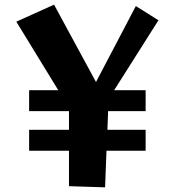

<svg xmlns="http://www.w3.org/2000/svg" viewBox="-20 -802 750 824"><path d="M276 -3V-155H105V-245H276V-325H105V-415H230L50 -709L212 -782L392 -450L563 -776L660 -715L470 -415H605V-325H444L441 -245H605V-155H437L431 2Z"/></svg>

Font: Otomanopee One
Style: Regular
Weight: 400
Designer: Das Ende der Wildnis
Foundry: Gutenberg Labo
Version: Version 3.005